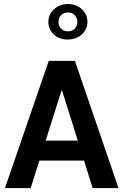

<svg xmlns="http://www.w3.org/2000/svg" viewBox="-20 -945 645 965"><path d="M445.8 0.5 402.3 -137.7H177.7L134.3 0.5H4.9L225.1 -639.2H356.4L575.7 0.5ZM289.1 -489.7 209.5 -238.3H371.1L292 -489.7ZM355.5 -868.7Q342.3 -882.3 321.3 -882.3Q300.3 -882.3 287.1 -868.7Q273.9 -855 273.9 -834.7Q273.9 -814.5 286.9 -801Q299.8 -787.6 321.3 -787.6Q342.8 -787.6 355.7 -801Q368.7 -814.5 368.7 -834.7Q368.7 -855 355.5 -868.7ZM321.3 -746.6V-746.1Q278.8 -746.1 251 -771.7Q223.1 -797.4 223.1 -835Q223.1 -872.6 251.5 -898.7Q279.8 -924.8 321 -924.8Q362.3 -924.8 390.9 -899.2Q419.4 -873.5 419.4 -835.4Q419.4 -797.4 391.4 -772Q363.3 -746.6 321.3 -746.6Z"/></svg>

Font: Yantramanav
Style: Bold
Weight: 700
Version: Version 1.001;PS 1.0;hotconv 1.0.72;makeotf.lib2.5.5900; ttf